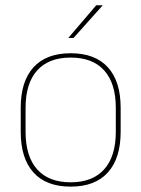

<svg xmlns="http://www.w3.org/2000/svg" viewBox="-20 -700 539 732"><path d="M249.5 11.5Q156 11.5 107.5 -42.5Q59 -96.5 59 -197.5V-289Q59 -390 107.8 -443.5Q156.5 -497 249.5 -497Q342.5 -497 391.2 -443.5Q440 -390 440 -289V-197.5Q440 -96.5 391.2 -42.5Q342.5 11.5 249.5 11.5ZM249.5 -5Q333 -5 377.2 -54.5Q421.5 -104 421.5 -197.5V-289Q421.5 -382 377.5 -431.2Q333.5 -480.5 249.5 -480.5Q165.5 -480.5 121.5 -431.2Q77.5 -382 77.5 -289V-197.5Q77.5 -104 121.5 -54.5Q165.5 -5 249.5 -5ZM347 -680H371V-679L260.5 -555.5H241V-556Z"/></svg>

Font: Anek Telugu Medium Thin
Style: Regular
Weight: 250
Version: Version 1.003